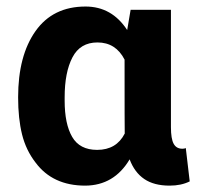

<svg xmlns="http://www.w3.org/2000/svg" viewBox="-20 -558 603 588"><path d="M499.5 10.5Q451.5 10.5 421.8 -9.8Q392 -30 377 -70Q329.5 10 241 10.5Q141.5 10.5 89 -60Q59.5 -98 47.5 -146.5Q35.5 -195 35.5 -260Q35.5 -387.5 88.8 -462.8Q142 -538 242 -538Q322.5 -538 369.5 -466L380 -528H503.5V-168.5Q503.5 -133 511.8 -117.8Q520 -102.5 538.5 -102.5Q544.5 -102.5 549 -104.5L561 -2.5Q535 10.5 499.5 10.5ZM277.5 -99Q336.5 -99 362 -149Q361.5 -157.5 361.5 -375.5Q334.5 -428 278.5 -428Q225.5 -428 201.8 -382.2Q178 -336.5 178 -260V-249.5Q178 -178.5 201 -138.8Q224 -99 277.5 -99Z"/></svg>

Font: Roberto Sans
Style: Bold
Weight: 700
Designer: Google (font) & Cristiano Sobral (main changes)
Version: Version 1.000;October 12, 2021;FontCreator 14.0.0.2814 64-bi